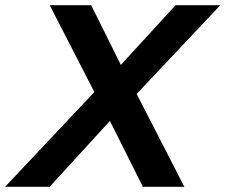

<svg xmlns="http://www.w3.org/2000/svg" viewBox="-78 -720 870 740"><path d="M-58.4 0 285.6 -365.3 113.6 -700H273.4L387.8 -469.9L598.7 -700H771.1L448.7 -357.9L632.5 0H472.7L345.7 -253.9L113.3 0Z"/></svg>

Font: Red Hat Display VF
Style: Italic
Weight: 300
Italic angle: -12°
Designer: Pentagram, MCKL
Foundry: Pentagram, MCKL
Version: Version 1.023